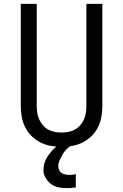

<svg xmlns="http://www.w3.org/2000/svg" viewBox="-20 -755 640 998"><path d="M300 8Q272 8 243.5 3Q215 -2 189.5 -15Q164 -28 143.5 -48.5Q123 -69 110.5 -94.5Q98 -120 93 -148Q88 -176 88 -205V-735H171V-205Q171 -187 173.5 -169Q176 -151 183.5 -134.5Q191 -118 203 -104Q215 -90 230.5 -81.5Q246 -73 264 -69.5Q282 -66 300 -66Q318 -66 336 -69.5Q354 -73 369.5 -81.5Q385 -90 397 -104Q409 -118 416.5 -134.5Q424 -151 426.5 -169Q429 -187 429 -205V-735H512V-205Q512 -176 507 -148Q502 -120 489.5 -94.5Q477 -69 456.5 -48.5Q436 -28 410.5 -15Q385 -2 356.5 3Q328 8 300 8ZM328 223Q314 223 300.5 221.5Q287 220 274 216Q261 212 249.5 204.5Q238 197 229 186.5Q220 176 213 161.5Q206 147 206 138V127Q206 114 209 101Q212 88 217.5 76Q223 64 230.5 53.5Q238 43 246.5 33Q255 23 266.5 12.5Q278 2 286 -3L294 -8H352V0Q343 6 335 12.5Q327 19 320 27Q313 35 307.5 44Q302 53 297.5 62.5Q293 72 288 83Q283 94 283 101V110Q283 116 285 122.5Q287 129 290 134Q293 139 298.5 143Q304 147 309.5 149Q315 151 322.5 152.5Q330 154 334 154H339Q343 154 347 154Q351 154 354.5 153.5Q358 153 363 152.5Q368 152 370 151L374 150V219Q369 220 364 220.5Q359 221 354 221.5Q349 222 343 222.5Q337 223 334 223Z"/></svg>

Font: R Plex Mono
Style: Regular
Weight: 400
Monospace: yes
Designer: Belleve Invis
Foundry: Belleve Invis
Version: Version 31.8.0